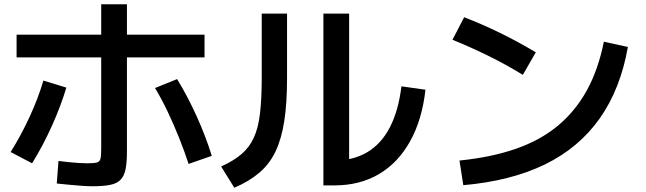

<svg xmlns="http://www.w3.org/2000/svg" viewBox="-20 -836 3040 903"><path d="M415 40Q395 40 366 38Q337 36 306 33Q275 30 247 27L255 -79Q278 -76 302.5 -73.5Q327 -71 350 -69.5Q373 -68 389 -68Q421 -68 435 -71.5Q449 -75 452.5 -89.5Q456 -104 456 -137V-816H577V-123Q577 -72 570.5 -40Q564 -8 547 9.5Q530 27 498 33.5Q466 40 415 40ZM30 -121Q79 -199 119.5 -287Q160 -375 184 -457L292 -424Q267 -340 225.5 -247Q184 -154 131 -68ZM867 -65Q847 -126 822 -188.5Q797 -251 768.5 -311Q740 -371 709 -422L813 -464Q863 -382 905.5 -288Q948 -194 976 -103ZM58 -566V-673H942V-566Z M1501 36V-772H1622V-18L1552 -81Q1641 -81 1707 -120Q1773 -159 1813.5 -237Q1854 -315 1868 -430L1981 -414Q1965 -272 1908.5 -171Q1852 -70 1762 -17Q1672 36 1552 36ZM1020 -53Q1078 -79 1115.5 -111Q1153 -143 1174 -189Q1195 -235 1203 -304Q1211 -373 1211 -475V-772H1330V-467Q1330 -351 1317 -267Q1304 -183 1276 -124Q1248 -65 1200 -24Q1152 17 1082 47Z M2141 -81Q2290 -96 2405.5 -136Q2521 -176 2603.5 -244.5Q2686 -313 2740 -411Q2794 -509 2820 -640L2933 -615Q2898 -417 2800.5 -279Q2703 -141 2543.5 -63Q2384 15 2159 35ZM2439 -484Q2359 -533 2275.5 -574Q2192 -615 2108 -649L2163 -755Q2334 -689 2500 -590Z"/></svg>

Font: M PLUS 1 Thin SemiBold
Style: Regular
Weight: 600
Version: Version 1.001